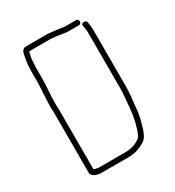

<svg xmlns="http://www.w3.org/2000/svg" viewBox="-145 -691 685 751"><g transform="rotate(-30 197.5 -316.0)"><path d="M306 -595H258C252 -595 245 -596 237 -598C219 -600 204 -602 185 -604H86C67 -604 64 -587 61 -570C57 -549 55 -532 55 -505V-470C55 -432 50 -388 50 -348C51 -337 51 -325 51 -311V-54C51 -36 74 -29 94 -28H216C233 -28 250 -31 263 -36L277 -42C282 -45 288 -48 293 -51C307 -60 315 -78 321 -98C330 -128 337 -150 339 -186C343 -219 346 -246 346 -280V-527C346 -542 344 -551 342 -565C339 -578 315 -576 319 -562C321 -550 323 -540 323 -527V-279C323 -270 323 -260 322 -251C319 -212 316 -169 308 -135C302 -115 295 -79 280 -70C264 -59 242 -51 216 -51H95C88 -52 82 -53 76 -55C75 -56 75 -56 74 -56V-311C74 -325 74 -338 73 -349C73 -388 78 -431 78 -470V-504C78 -515 78 -524 79 -531C79 -550 83 -566 87 -581H185L207 -579C220 -578 244 -572 258 -572H306C313 -572 317 -577 317 -584C317 -591 313 -595 306 -595Z"/></g></svg>

Font: Electronic
Style: ExLt
Weight: 200
Version: Version 1.011